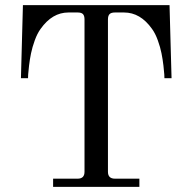

<svg xmlns="http://www.w3.org/2000/svg" viewBox="-20 -732 754 752"><path d="M62 -425.8 69.8 -711.9H644L651.9 -425.8H624Q624 -429.7 623.5 -440.2Q623 -450.7 620.1 -475.3Q617.2 -500 612.5 -523.4Q607.9 -546.9 598.1 -574Q588.4 -601.1 575.2 -619.1Q529.8 -683.1 465.8 -683.1H430.2Q415.5 -683.1 409.2 -676.8Q402.8 -670.4 402.8 -655.8V-59.1Q402.8 -32.2 430.2 -32.2H525.9V0H188V-32.2H284.2Q311 -32.2 311 -59.1V-655.8Q311 -670.4 304.9 -676.8Q298.8 -683.1 284.2 -683.1H248Q184.6 -683.1 139.2 -619.1Q126 -601.1 116.2 -574Q106.4 -546.9 101.6 -523.4Q96.7 -500 93.8 -475.3Q90.8 -450.7 90.3 -440.2Q89.8 -429.7 89.8 -425.8Z"/></svg>

Font: Flanker Steampunk
Style: Regular
Weight: 400
Designer: Alexey Kryukov, Leonardo Di Lena
Foundry: Alexey Kryukov, Leonardo Di Lena
Version: 1.210